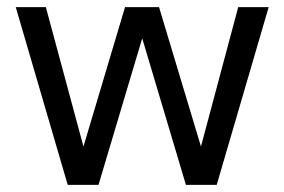

<svg xmlns="http://www.w3.org/2000/svg" viewBox="-20 -516 794 536"><path d="M255 0 377 -409 499 0H585L730 -496H645L541 -107L424 -496H329L213 -107L108 -496H24L169 0Z"/></svg>

Font: Rootstock Sans Body
Style: Regular
Weight: 400
Designer: Colophon Foundry, Jonny Pinhorn
Foundry: Colophon Foundry
Version: Version 1.200;FEAKit 1.0